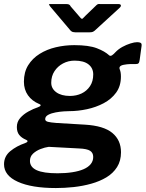

<svg xmlns="http://www.w3.org/2000/svg" viewBox="-58 -763 726 957"><path d="M220.6 174.3Q99.9 174.3 31 143.1Q-37.9 112 -37.9 55.8Q-37.9 16.1 -6.7 -9.6Q24.5 -35.2 67.1 -49.7Q77.3 -53.4 79 -58Q80.6 -62.7 71.4 -66.4Q49.2 -76 37.6 -90.7Q26 -105.5 26 -129.9Q26 -155.7 42.5 -174.7Q58.9 -193.7 83.6 -207.3Q108.2 -220.9 130.9 -228.3Q141.9 -232.4 144.2 -236.8Q146.6 -241.1 137.3 -244.6Q101.5 -259.6 81.3 -288.1Q61.2 -316.6 61.2 -355.8Q61.2 -403.5 82.4 -437.8Q103.6 -472 139.6 -494.5Q175.6 -517 220.4 -527.5Q265.1 -538 312.3 -538Q384.4 -538 424.7 -522.6Q464.9 -507.1 485.4 -487.7Q492.2 -481.6 501 -487.8Q509.8 -494 516.9 -502.3Q531.8 -518.1 551.8 -529.1Q571.9 -540.1 592.1 -546.4Q612.3 -552.8 625.7 -552.8Q637 -552.8 643.1 -549.3Q649.3 -545.8 647.6 -533.8L638.4 -465.9Q636.7 -451.8 632.3 -447.6Q627.9 -443.4 618.6 -443.8Q603.6 -444.2 588 -443.5Q572.5 -442.7 564.4 -440.9Q530.5 -436.6 539.2 -416.2Q541.7 -410.5 543.2 -401.6Q544.7 -392.8 544.7 -381.3Q544.7 -334.3 521 -301.6Q497.3 -268.9 458.7 -248.5Q420.1 -228.1 375.1 -218.6Q330.1 -209 287.3 -209Q279.4 -209 260.3 -207.9Q241.2 -206.7 219.6 -202.8Q198 -198.9 182.7 -190.8Q167.3 -182.8 167.3 -169.1Q167.3 -159.5 180.6 -155.9Q193.9 -152.4 223.3 -150.1L365.1 -141.7Q458.9 -136.2 502 -100.3Q545.1 -64.4 545.1 -4.1Q545.1 38.9 525.4 69.9Q505.7 100.9 472.4 120.9Q439 140.9 397 152.6Q354.9 164.4 309.3 169.4Q263.7 174.3 220.6 174.3ZM228.8 100.7Q269.4 100.7 302.3 95.5Q335.3 90.4 358.3 80.5Q381.3 70.6 394 55.2Q406.6 39.7 406.6 19.4Q406.6 -1.5 391 -11.5Q375.5 -21.4 336.6 -23L184.8 -31.1Q165.6 -28.5 143.9 -20.1Q122.2 -11.6 106.7 2.7Q91.3 17.1 91.3 39.1Q91.3 69.9 124.8 85.3Q158.4 100.7 228.8 100.7ZM290.7 -284.8Q322.3 -284.8 348.5 -297.1Q374.6 -309.5 390.7 -333.6Q406.7 -357.7 406.7 -392Q406.7 -423.5 383.2 -442.1Q359.6 -460.8 313.6 -460.8Q282.7 -460.8 256.2 -446.8Q229.7 -432.8 213.6 -408.2Q197.4 -383.6 197.4 -350.6Q197.4 -321.5 222.6 -303.1Q247.8 -284.8 290.7 -284.8ZM423.1 -737.7Q429.6 -743.6 434.1 -743.1Q438.7 -742.7 446.3 -742.7H532.9Q542.4 -742.7 544.3 -737.2Q546.3 -731.7 538.1 -723.9L414.2 -610.4Q409 -606.2 404 -604.1Q398.9 -602 389.3 -602H316.5Q304.5 -602 297.8 -607.1Q291.1 -612.2 287.1 -618.4L192.6 -730.1Q187.9 -737 186.2 -739.9Q184.4 -742.7 192.2 -742.7H273.4Q282 -742.7 286.6 -740.1Q291.2 -737.6 294.5 -730.7L339.6 -678.4Q349 -666 353.7 -670.2Q358.4 -674.4 368.8 -685.4Z"/></svg>

Font: Libre Franklin Thin
Style: Italic
Weight: 100
Italic angle: -8°
Designer: Pablo Impallari, Rodrigo Fuenzalida, Nhung Nguyen
Foundry: Impallari Type
Version: Version 3.000